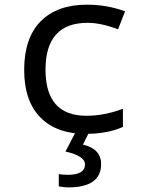

<svg xmlns="http://www.w3.org/2000/svg" viewBox="-20 -566 640 826"><path d="M518.1 -517.1 487.8 -439.9Q414.6 -467.8 356.9 -467.8Q175.8 -467.8 175.8 -266.1Q175.8 -67.9 352.1 -67.9Q428.7 -67.9 508.8 -98.1V-20Q443.4 9.8 348.1 9.8Q222.7 9.8 153.3 -61.3Q84 -132.3 84 -265.1Q84 -402.3 154.8 -474.1Q225.6 -545.9 354 -545.9Q440.9 -545.9 518.1 -517.1ZM232.9 235.8V183.1Q249 186 272 186Q345.7 186 345.7 141.1Q345.7 105 261.7 85.9L306.2 0H364.7L336.9 56.2Q415 74.2 415 140.1Q415 240.2 272.9 240.2Q256.3 240.2 232.9 235.8Z"/></svg>

Font: Droid Sans Mono
Style: Regular
Weight: 400
Monospace: yes
Foundry: Ascender Corporation
Version: Version 1.00 build 112